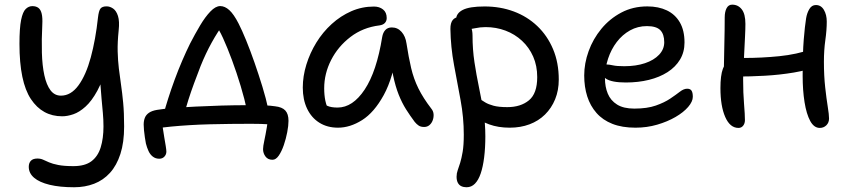

<svg xmlns="http://www.w3.org/2000/svg" viewBox="-20 -528 3577 809"><path d="M292.2 261Q231.8 261 189 250.6Q146.2 240.2 123.7 221Q101.2 201.8 101.2 174.8Q101.2 158.8 110.1 149.4Q119 140 137.8 140Q151 140 161.5 144.8Q172 149.6 186.6 156Q201.2 162.4 225.6 167.2Q250 172 289.4 172Q338 172 365.3 151.4Q392.6 130.8 404.3 92.9Q416 55 416 5Q416 -24.4 413.4 -52.1Q410.8 -79.8 407.9 -112.1Q405 -144.4 402 -186.9Q399 -229.4 398.2 -287.4L432.4 -257.8Q413.8 -189.2 390.2 -145.8Q366.6 -102.4 340.4 -78.8Q314.2 -55.2 289 -46.6Q263.8 -38 242 -38Q158.4 -38 110.2 -110.6Q62 -183.2 62 -343Q62 -410.2 69 -444.3Q76 -478.4 88.5 -490.3Q101 -502.2 116.2 -502.2Q132 -502.2 141.8 -494.8Q151.6 -487.4 155.7 -470.2Q159.8 -453 158.2 -423.8Q155 -360.6 156.5 -306Q158 -251.4 166.9 -210.8Q175.8 -170.2 192.8 -147.6Q209.8 -125 236.8 -125Q279 -125 310.7 -168.4Q342.4 -211.8 362.6 -286.5Q382.8 -361.2 392.8 -453.6Q396 -482.4 403.3 -491.8Q410.6 -501.2 429.2 -501.2Q443.2 -501.2 456.6 -492Q470 -482.8 477.1 -460.6Q484.2 -438.4 480 -400Q474.8 -349.2 475.8 -311.1Q476.8 -273 480.8 -239.5Q484.8 -206 489.9 -171.5Q495 -137 499 -94.9Q503 -52.8 503 5Q503 72.2 487.3 120.7Q471.6 169.2 443.4 200.3Q415.2 231.4 376.6 246.2Q338 261 292.2 261Z M669 -46Q676.8 -75.6 688.8 -113.3Q700.8 -151 715.9 -192.2Q731 -233.4 747.9 -272.6Q764.8 -311.8 780.6 -343.8Q801.6 -384.6 823.1 -420.7Q844.6 -456.8 866.5 -479.6Q888.4 -502.4 908 -502.4Q927.4 -502.4 946.2 -485.4Q965 -468.4 985.4 -428.6Q999.4 -401.4 1017.1 -358.1Q1034.8 -314.8 1052.4 -264.3Q1070 -213.8 1085.6 -162.9Q1101.2 -112 1110.2 -69L1021 -61.4Q1011 -109.4 994.1 -165.6Q977.2 -221.8 957.5 -274.9Q937.8 -328 919.7 -367.6Q901.6 -407.2 888.4 -421.2L923.2 -429Q897.6 -394.8 872.2 -349Q846.8 -303.2 825.2 -249.6Q810.4 -211.4 797.5 -176.4Q784.6 -141.4 774.1 -108.5Q763.6 -75.6 755.4 -42.4ZM1128.2 145.2Q1108.8 145.2 1098.6 131.4Q1088.4 117.6 1088.4 100.4Q1088.4 88.8 1093.7 64.3Q1099 39.8 1104.3 8.2Q1109.6 -23.4 1109.6 -55L1156.6 -0.4Q1142.4 -2 1112.6 -4.2Q1082.8 -6.4 1037.6 -6.4Q995.6 -6.4 951.4 -5.9Q907.2 -5.4 864 -4.3Q820.8 -3.2 779.6 -0.7Q738.4 1.8 701.9 5.3Q665.4 8.8 635.2 13.8L663.4 -21.4Q663.4 -8.2 666 11.3Q668.6 30.8 672.2 51Q675.8 71.2 678.4 87.5Q681 103.8 681 110.8Q681 122.8 672.8 131.8Q664.6 140.8 650.8 140.8Q635.4 140.8 623.9 131.9Q612.4 123 605.7 108.2Q599 93.4 594.8 76.8Q592.8 66 590.4 50.8Q588 35.6 586.7 20.8Q585.4 6 585.4 -3.2Q585.4 -19.2 590.4 -31.8Q595.4 -44.4 607.8 -52.9Q620.2 -61.4 641.6 -65Q667 -69.4 709.6 -72.8Q752.2 -76.2 804.7 -78.9Q857.2 -81.6 913.2 -83.2Q969.2 -84.8 1021.2 -84.8Q1038.2 -84.8 1057.8 -84.7Q1077.4 -84.6 1097.9 -83.9Q1118.4 -83.2 1138.8 -80.2Q1168.6 -77 1182.1 -62.5Q1195.6 -48 1195.6 -19Q1195.6 1 1190.3 28.8Q1185 56.6 1175.9 83.2Q1166.8 109.8 1154.7 127.5Q1142.6 145.2 1128.2 145.2Z M1404.2 10Q1359 10 1325.6 -11Q1292.2 -32 1274 -70.1Q1255.8 -108.2 1255.8 -159Q1255.8 -207 1270.9 -255.9Q1286 -304.8 1313 -348.7Q1340 -392.6 1377.6 -426.8Q1415.2 -461 1460.2 -480.7Q1505.2 -500.4 1555.8 -500.4Q1578.6 -500.4 1594 -488.1Q1609.4 -475.8 1609.4 -452Q1609.4 -439.8 1601.9 -431.5Q1594.4 -423.2 1579 -421Q1509 -412.4 1456.6 -372.2Q1404.2 -332 1375.1 -274.9Q1346 -217.8 1346 -155.8Q1346 -127.4 1350.8 -103.9Q1355.6 -80.4 1372.6 -43.4L1321 -111.8Q1343.6 -89.2 1359.4 -82Q1375.2 -74.8 1402.4 -74.8Q1466.2 -74.8 1516.6 -150.7Q1567 -226.6 1590.4 -372Q1593.6 -390.8 1603.7 -401.6Q1613.8 -412.4 1630.8 -412.4Q1655.4 -412.4 1672 -393.7Q1688.6 -375 1692.8 -344.8Q1701.6 -287.4 1712.3 -241.6Q1723 -195.8 1743.1 -155.2Q1763.2 -114.6 1797.4 -70.2Q1806 -59.8 1806.9 -46.7Q1807.8 -33.6 1803.3 -21.2Q1798.8 -8.8 1789.5 -0.9Q1780.2 7 1767.2 7Q1753 7 1744.2 1.2Q1735.4 -4.6 1727.4 -14.4Q1707.8 -40.6 1690.8 -67.5Q1673.8 -94.4 1660 -128.9Q1646.2 -163.4 1636.3 -210.6Q1626.4 -257.8 1621.8 -323.4L1654.6 -323.8Q1637.4 -201.2 1597 -127.6Q1556.6 -54 1505.8 -22Q1455 10 1404.2 10Z M2127.6 10Q2079.4 10 2041.2 -3.9Q2003 -17.8 1980.5 -39.6Q1958 -61.4 1958 -85.8Q1958 -98.4 1964.2 -107.2Q1970.4 -116 1983.6 -116Q1994.2 -116 2003.2 -110Q2012.2 -104 2024.9 -96.3Q2037.6 -88.6 2059.3 -82.6Q2081 -76.6 2117.8 -76.6Q2173.8 -76.6 2208.7 -105.3Q2243.6 -134 2243.6 -203Q2243.6 -250.8 2226.6 -289.5Q2209.6 -328.2 2179.4 -356.2Q2149.2 -384.2 2109.9 -399Q2070.6 -413.8 2026 -413.8Q2003.2 -413.8 1981 -408.9Q1958.8 -404 1942.8 -404Q1931.2 -404 1921.6 -409.6Q1912 -415.2 1906.8 -424.9Q1901.6 -434.6 1901.6 -445Q1901.6 -471.8 1930 -486.3Q1958.4 -500.8 2021.8 -500.8Q2088 -500.8 2144.7 -479.7Q2201.4 -458.6 2243.9 -418.2Q2286.4 -377.8 2310.4 -320.8Q2334.4 -263.8 2334.4 -192.8Q2334.4 -147.2 2319.1 -109.8Q2303.8 -72.4 2276.4 -45.4Q2249 -18.4 2211.2 -4.2Q2173.4 10 2127.6 10ZM1945.8 261Q1933.6 261 1924 256.6Q1914.4 252.2 1909.1 242.1Q1903.8 232 1903.8 216.6Q1903.8 202.2 1908.6 189.1Q1913.4 176 1919 157.9Q1924.6 139.8 1929.4 111.8Q1934.2 83.8 1934.2 39.6Q1934.2 -33.2 1920.6 -106.3Q1907 -179.4 1893 -254.5Q1879 -329.6 1877.8 -406Q1877.6 -431.2 1887.5 -443.6Q1897.4 -456 1915.2 -456Q1931.4 -456 1943.8 -445.3Q1956.2 -434.6 1963.6 -417.4Q1971 -400.2 1971 -378.8Q1971 -319.4 1979.2 -265.6Q1987.4 -211.8 1998 -161Q2008.6 -110.2 2016.8 -59.3Q2025 -8.4 2025 46Q2025 95 2020 134.9Q2015 174.8 2005.5 202.8Q1996 230.8 1981.2 245.9Q1966.4 261 1945.8 261Z M2657.6 10Q2601.4 10 2560.6 -6Q2519.8 -22 2493.4 -52Q2467 -82 2454.3 -122Q2441.6 -162 2441.6 -210Q2441.6 -261 2460.2 -312.5Q2478.8 -364 2513.8 -406.5Q2548.8 -449 2597.8 -475Q2646.8 -501 2707.6 -501Q2754.8 -501 2789.9 -484.2Q2825 -467.4 2844.6 -433.6Q2864.2 -399.8 2864.2 -349Q2864.2 -308.4 2845.3 -277Q2826.4 -245.6 2792.8 -224.1Q2759.2 -202.6 2714.3 -191.5Q2669.4 -180.4 2617.2 -180.4Q2557.2 -180.4 2533.1 -196.6Q2509 -212.8 2509 -232.8Q2509 -244.6 2514.8 -250.5Q2520.6 -256.4 2535 -256.4Q2546 -256.4 2562.5 -252.7Q2579 -249 2610.2 -249Q2659.8 -249 2697.6 -261.7Q2735.4 -274.4 2757.1 -297.4Q2778.8 -320.4 2778.8 -350Q2778.8 -384 2762.1 -401Q2745.4 -418 2705.8 -418Q2667.2 -418 2634.8 -400Q2602.4 -382 2578.8 -351.1Q2555.2 -320.2 2542.1 -280.7Q2529 -241.2 2529 -198.2Q2529 -162.4 2540.9 -133.5Q2552.8 -104.6 2580 -87.5Q2607.2 -70.4 2652.6 -70.4Q2706.8 -70.4 2743.2 -83.2Q2779.6 -96 2803.8 -112.3Q2828 -128.6 2844.5 -141.4Q2861 -154.2 2875.4 -154.2Q2888.6 -154.2 2893.9 -145.9Q2899.2 -137.6 2899.2 -120.2Q2899.2 -100.2 2879.6 -77.4Q2860 -54.6 2826.2 -35Q2792.4 -15.4 2749.1 -2.7Q2705.8 10 2657.6 10Z M3091.6 11Q3056 11 3035.8 -35Q3015.6 -81 3015.6 -157Q3015.6 -210 3025.7 -237.6Q3035.8 -265.2 3054.2 -275.4Q3063.6 -281.2 3079.1 -282.5Q3094.6 -283.8 3116.6 -283.8Q3189.6 -283.8 3263.4 -291.2Q3337.2 -298.6 3401.2 -321.2L3433.2 -252.2Q3384.8 -232.4 3325.1 -222.4Q3265.4 -212.4 3202.8 -208.9Q3140.2 -205.4 3082.2 -205.4L3029.6 -214.4Q3030.4 -273.4 3032 -338.4Q3033.6 -403.4 3033.6 -454.6Q3033.6 -478.4 3041.5 -493.4Q3049.4 -508.4 3065 -508.4Q3090 -508.4 3105.4 -488.7Q3120.8 -469 3120.8 -427.4Q3120.8 -405 3119.2 -374Q3117.6 -343 3116 -309Q3114.4 -275 3112.8 -244.5Q3111.2 -214 3111.2 -193.6Q3111.2 -136 3115 -90.6Q3118.8 -45.2 3118.8 -21.8Q3118.8 -8 3111.4 1.5Q3104 11 3091.6 11ZM3434.2 11Q3409.8 11 3393.9 -18.2Q3378 -47.4 3370 -97.5Q3362 -147.6 3362 -208.6Q3362 -304.6 3366.6 -361.2Q3371.2 -417.8 3376.6 -451Q3380.2 -473.2 3390.3 -490Q3400.4 -506.8 3417.6 -506.8Q3439.6 -506.8 3451.6 -486.3Q3463.6 -465.8 3463.6 -437.2Q3463.6 -401.2 3457.6 -359.1Q3451.6 -317 3451.6 -268Q3451.6 -208.4 3457 -159.9Q3462.4 -111.4 3467.8 -78.2Q3473.2 -45 3473.2 -28.6Q3473.2 -11.2 3461.9 -0.1Q3450.6 11 3434.2 11Z"/></svg>

Font: Shantell Sans Light
Style: Regular
Weight: 300
Designer: Stephen Nixon, Anya Danilova, Shantell Martin
Foundry: Arrow Type
Version: Version 1.011;[c5ecc13dd]